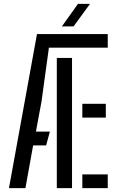

<svg xmlns="http://www.w3.org/2000/svg" viewBox="-20 -977 608 997"><path d="M26.5 0 172 -800H539.5V-729.5H234L195.5 -449.5L166.5 -293.5H239L219.5 -222H152L112 0ZM407.5 0V-71.5H539.5V0ZM275 0V-676H354V0ZM407.5 -366.5V-438H529.5V-366.5ZM301.5 -840 385 -957H447.5L362 -840Z"/></svg>

Font: Big Shoulders Stencil Text Thin
Style: Regular
Weight: 400
Version: Version 2.001